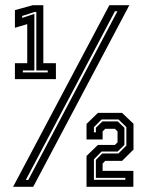

<svg xmlns="http://www.w3.org/2000/svg" viewBox="-20 -720 572 740"><path d="M37.5 -415V-476.5H85V-627L37.5 -613V-681L106.5 -700H147V-476.5H195.5V-415ZM68 -441H164V-448.5H120V-674H113.5L65.5 -658.5V-651L112.5 -666.5V-448.5H68ZM30.5 0 401.5 -700H478.5L108 0ZM79.5 -26.5H89L432.5 -676.5H423ZM313.5 0V-119L357.5 -161.5H423L433 -171.5V-213.5L423 -223.5H385.5L375.5 -213.5V-182.5H313.5V-242.5L357.5 -285H450.5L494.5 -243V-143.5L450.5 -100H385.5L375.5 -89.5V-61.5H494V0ZM342 -27H463V-34.5H349.5V-103.5L374 -128.5H436.5L467 -159V-230L437 -259.5H371.5L342 -230V-210H349.5V-227.5L374.5 -252H434L459.5 -227.5V-161.5L433.5 -136H371.5L342 -106Z"/></svg>

Font: Tourney Thin
Style: Regular
Weight: 100
Designer: Tyler Finck
Foundry: Etcetera Type Co
Version: Version 1.015